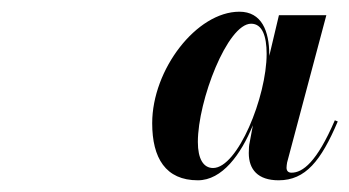

<svg xmlns="http://www.w3.org/2000/svg" viewBox="-20 -784 597 328"><path d="M557 -576.5 552 -578.5C521 -506.5 497 -489 478 -489C472 -489 469.5 -492.5 469.5 -497.5C469.5 -500 470 -503.5 470.5 -506.5L537.5 -758H456.5L440 -688.5C440 -689 440 -690 440 -690.5C440 -731 427 -764 389 -764C316 -764 240 -665.5 240 -573.5C240 -514 263 -476 318 -476C359.5 -476 391.5 -520 412 -570L406.5 -540.5C405.5 -536.5 405 -530.5 405 -522.5C405 -494.5 420.5 -476 456 -476C502 -476 528.5 -509.5 557 -576.5ZM435.5 -692C435.5 -618.5 386 -497 344 -497C327.5 -497 318 -512.5 318 -541.5C318 -612 368.5 -743.5 409 -743.5C428 -743.5 435.5 -722.5 435.5 -692Z"/></svg>

Font: Bodoni* 24pt
Style: Bold Italic
Weight: 700
Italic angle: -13°
Version: Version 2.3